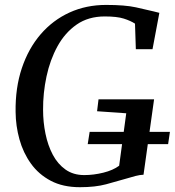

<svg xmlns="http://www.w3.org/2000/svg" viewBox="-20 -772 728 800"><path d="M313 8Q242 8 191.5 -18.8Q141 -45.5 108.8 -90.5Q76.5 -135.5 61 -191.5Q45.5 -247.5 45 -305.5Q43.5 -406 71 -488Q98.5 -570 149.2 -629Q200 -688 269.5 -719.8Q339 -751.5 422 -751.5Q500.5 -751.5 546.2 -741.5Q592 -731.5 620 -724.5Q626 -723 632 -721.5Q638 -720 644 -718.5L615.5 -567H546L542.5 -673.5Q524 -685.5 495.8 -694.5Q467.5 -703.5 416.5 -703.5Q348 -703.5 299.2 -669.5Q250.5 -635.5 219.5 -579Q188.5 -522.5 173.8 -453.5Q159 -384.5 159.5 -314.5Q159.5 -263.5 169.5 -214.8Q179.5 -166 200 -127.2Q220.5 -88.5 253 -65.5Q285.5 -42.5 331 -42.5Q370 -42.5 410.5 -52.5Q451 -62.5 476.5 -81.5L506 -300L384.5 -308.5L390.5 -358H622L578 -44Q563 -43.5 544.8 -38.8Q526.5 -34 505 -27.5Q467.5 -16.5 422.2 -4.2Q377 8 313 8ZM345.5 -171.5 353.5 -222.5H688L680.5 -171.5Z"/></svg>

Font: Merriweather Text Regular
Style: Italic
Weight: 400
Italic angle: -7.8°
Designer: Eben Sorkin
Foundry: Eben Sorkin
Version: Version 2.100; ttfautohint (v1.7.19-72a1) -l 8 -r 50 -G 200 